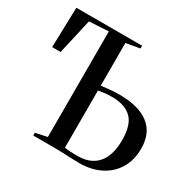

<svg xmlns="http://www.w3.org/2000/svg" viewBox="-164 -909 1082 1079"><g transform="rotate(30 377.0 -369.0)"><path d="M483 5Q464 5 435.2 3.8Q406.5 2.5 376 1.2Q345.5 0 321 0H181V-18L256.5 -34V-719L131.5 -712L79.5 -483.5H24.5L32 -743H458.5V-725L369.5 -709V-432.5Q399 -436 428.2 -438.8Q457.5 -441.5 485 -441.5Q612.5 -441.5 678 -390.2Q743.5 -339 743.5 -240Q743.5 -163 709.5 -108Q675.5 -53 616.5 -24Q557.5 5 483 5ZM451.5 -24.5Q509.5 -24.5 548.5 -47.8Q587.5 -71 607.2 -116Q627 -161 627 -225.5Q627 -326 583.5 -367.8Q540 -409.5 457 -409.5Q432 -409.5 411.2 -407Q390.5 -404.5 369.5 -401V-30Q381 -27.5 402.8 -26Q424.5 -24.5 451.5 -24.5Z"/></g></svg>

Font: Merriweather 144pt
Style: Regular
Weight: 400
Version: Version 2.100